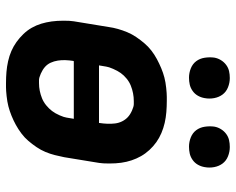

<svg xmlns="http://www.w3.org/2000/svg" viewBox="-93 -685 786 640"><g transform="rotate(90 300.0 -365.0)"><path d="M257 8Q238 8 220 6.5Q202 5 184 1Q166 -3 150 -10Q134 -17 120 -27Q106 -37 93.5 -50Q81 -63 72.5 -78Q64 -93 59 -109.5Q54 -126 51.5 -144Q49 -162 49 -184Q49 -206 51 -218L70 -334Q72 -349 76.5 -365Q81 -381 87.5 -396.5Q94 -412 103.5 -426Q113 -440 124 -453Q135 -466 148.5 -476.5Q162 -487 177 -495Q192 -503 207.5 -509.5Q223 -516 238.5 -520Q254 -524 273 -526Q292 -528 303 -528H316Q335 -528 353.5 -526.5Q372 -525 389.5 -521Q407 -517 423.5 -510Q440 -503 454 -493Q468 -483 480 -470Q492 -457 500.5 -442Q509 -427 514.5 -410.5Q520 -394 522.5 -376Q525 -358 525 -336Q525 -314 523 -302L504 -186Q501 -171 497 -155Q493 -139 486.5 -123.5Q480 -108 470.5 -94Q461 -80 450 -67Q439 -54 425 -43.5Q411 -33 396.5 -25Q382 -17 366 -10.5Q350 -4 334.5 0Q319 4 300 6Q281 8 271 8ZM390 -302V-304Q392 -317 392.5 -330Q393 -343 391.5 -355.5Q390 -368 384.5 -379Q379 -390 370.5 -398Q362 -406 348.5 -412Q335 -418 327 -418H317Q304 -418 291 -415.5Q278 -413 265.5 -408Q253 -403 242 -394Q231 -385 223.5 -374.5Q216 -364 209.5 -349Q203 -334 202 -326L198 -302ZM247 -102H257Q270 -102 282.5 -104.5Q295 -107 307.5 -112Q320 -117 331 -126Q342 -135 350 -145.5Q358 -156 364.5 -171Q371 -186 372 -194L376 -218H184L183 -216Q181 -203 180.5 -190Q180 -177 182 -164.5Q184 -152 189 -141Q194 -130 203 -122Q212 -114 225.5 -108Q239 -102 247 -102ZM469 -602Q453 -602 438 -608Q423 -614 414 -626Q405 -638 402.5 -654Q400 -670 402 -686Q404 -698 410.5 -708.5Q417 -719 426.5 -726Q436 -733 447 -735.5Q458 -738 470 -738Q486 -738 501 -732Q516 -726 525 -714Q534 -702 537 -686Q540 -670 537 -654Q535 -642 529 -631.5Q523 -621 513 -614Q503 -607 492 -604.5Q481 -602 469 -602ZM239 -602Q223 -602 208 -608Q193 -614 184 -626Q175 -638 172.5 -654Q170 -670 172 -686Q174 -698 180.5 -708.5Q187 -719 196.5 -726Q206 -733 217 -735.5Q228 -738 240 -738Q256 -738 271 -732Q286 -726 295 -714Q304 -702 307 -686Q310 -670 307 -654Q305 -642 299 -631.5Q293 -621 283 -614Q273 -607 262 -604.5Q251 -602 239 -602Z"/></g></svg>

Font: Iosevka Aile Extrabold Oblique
Style: Regular
Weight: 800
Italic angle: -9°
Designer: Belleve Invis
Foundry: Belleve Invis
Version: Version 31.1.0; ttfautohint (v1.8.4)